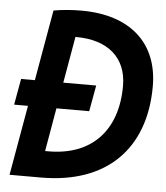

<svg xmlns="http://www.w3.org/2000/svg" viewBox="-51 -749 688 795"><g transform="rotate(5 293.0 -351.5)"><path d="M11.7 -291H69.3L18.1 0H149.4C418.9 0 577.1 -154.3 577.1 -416.5C577.1 -596.7 458 -703.1 255.9 -703.1C214.8 -703.1 175.8 -699.7 140.1 -693.4L88.4 -399.4H31.2ZM156.2 -110.8 187.5 -291H323.7L343.3 -399.4H206.5L240.2 -592.3C241.2 -592.3 242.7 -592.3 243.7 -592.3C376 -592.3 454.1 -523.9 454.1 -407.7C454.1 -220.7 348.6 -110.8 169.9 -110.8Z"/></g></svg>

Font: Cascadia Mono PL SemiBold
Style: Italic
Weight: 600
Italic angle: -10°
Monospace: yes
Designer: Aaron Bell
Foundry: Saja Typeworks
Version: Version 2404.023